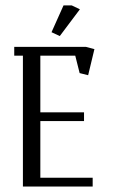

<svg xmlns="http://www.w3.org/2000/svg" viewBox="-20 -684 424 704"><path d="M32.2 -480V-512.2H294.9L326.2 -503.9L303.2 -408.2L272 -416L255.9 -480H127.9V-272H288.1V-240.2H127.9V-32.2H319.8V0H64V-480ZM168.9 -565.9 212.9 -664.1H243.2L272.9 -649.9L199.2 -551.8Z"/></svg>

Font: Gawaa
Style: Regular
Weight: 400
Designer: T. Christopher White
Version: Version 1.0